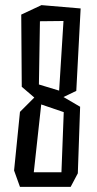

<svg xmlns="http://www.w3.org/2000/svg" viewBox="-20 -730 379 750"><path d="M58 0 35 -64 58 -293 114 -349 65 -391 63 -673 142 -710 295 -697 278 -375 228 -351 293 -313 284 -53 256 0ZM132 -400 211 -376 228 -648 136 -647ZM220 -57 229 -292 141 -322 112 -57Z"/></svg>

Font: Bahiana
Style: Regular
Weight: 400
Designer: Pablo Cosgaya & Dani Raskovsky
Foundry: Pablo Cosgaya & Dani Raskovsky
Version: Version 1.005